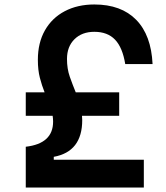

<svg xmlns="http://www.w3.org/2000/svg" viewBox="-20 -837 740 857"><path d="M95 0V-182Q217 -196 217 -294Q217 -307 215 -320H95V-425H179Q167 -455 158 -489.5Q149 -524 149 -570Q149 -646 180.5 -701.5Q212 -757 269 -787Q326 -817 401 -817Q521 -817 588 -748.5Q655 -680 661 -551H539Q527 -625 493.5 -660Q460 -695 401 -695Q346 -695 312.5 -662Q279 -629 279 -574Q279 -530 291.5 -494.5Q304 -459 318 -425H512V-320H346Q347 -311 347 -301Q347 -160 220 -137V-124H622V0Z"/></svg>

Font: Martian Mono Medium
Style: Regular
Weight: 500
Monospace: yes
Designer: Roman Shamin
Foundry: Evil Martians
Version: Version 1.000; ttfautohint (v1.8.4.7-5d5b)